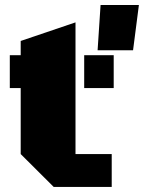

<svg xmlns="http://www.w3.org/2000/svg" viewBox="-20 -736 567 756"><path d="M191.4 0 61.5 -129.4V-389.2H18.6V-518.6H61.5V-574.7L277.3 -647.9V-129.4H419.9V0ZM311.5 -389.2V-518.6H427.7V-389.2ZM364.3 -538.1 376 -716.3H526.9L503.9 -538.1Z"/></svg>

Font: Black Ops One
Style: Regular
Weight: 400
Designer: James Grieshaber, Eben Sorkin
Foundry: Sorkin Type Co.
Version: Version 1.004; ttfautohint (v1.8.4.7-5d5b)